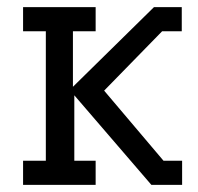

<svg xmlns="http://www.w3.org/2000/svg" viewBox="-20 -520 557 540"><path d="M44.9 0V-67.9H108.9V-432.1H44.9V-500H249V-432.1H185.1V-275.9L413.1 -500H491.2V-432.1H436L272.9 -265.1L439.9 -67.9H492.2V0H405.8L189 -252V-67.9H249V0Z"/></svg>

Font: Kelly Slab
Style: Regular
Weight: 400
Designer: Denis Masharov
Foundry: Denis Masharov
Version: Version 1.001